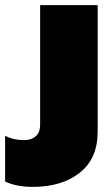

<svg xmlns="http://www.w3.org/2000/svg" viewBox="-120 -500 440 751"><path d="M-100 210V31Q-68 48 -25 48Q3 48 20 33Q37 18 37 -13V-480H262V15Q262 121 191.5 176Q121 231 9 231Q-56 231 -100 210Z"/></svg>

Font: Prompt Black
Style: Regular
Weight: 900
Designer: Katatrad Team
Foundry: CadsonDemak
Version: Version 1.000